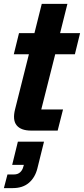

<svg xmlns="http://www.w3.org/2000/svg" viewBox="-20 -670 431 985"><path d="M140 0Q87.5 0 65.4 -27.1Q43.3 -54.2 57.5 -110L128.3 -391.7H50.8L77.5 -500H156.7L194.2 -650H325.8L288.3 -500H390.8L364.2 -391.7H263.3L191.7 -108.3H303.3L275.8 0ZM0 295 18.3 225H51.7Q70.8 225 82.9 214.2Q95 203.3 99.2 186.7L102.5 175.8H42.5L71.7 56.7H205.8L171.7 194.2Q160 240.8 128.3 267.9Q96.7 295 45.8 295Z"/></svg>

Font: Funnel Sans
Style: Bold Italic
Weight: 700
Italic angle: -14.036°
Designer: NORD ID, Kristian Moeller
Foundry: Dicotype
Version: Version 1.000